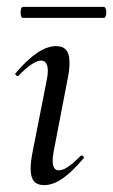

<svg xmlns="http://www.w3.org/2000/svg" viewBox="-20 -529 329 558"><path d="M69 -39Q69 -59 75 -89L116 -297Q119 -312 119 -322Q119 -353 99 -353Q88 -353 71 -341.5Q54 -330 34 -309Q33 -308 31 -308Q28 -308 25.5 -311.5Q23 -315 26 -317Q92 -395 143 -395Q163 -395 172.5 -383.5Q182 -372 182 -348Q182 -325 177 -302L136 -89Q133 -73 133 -62Q133 -34 151 -34Q174 -34 214 -76Q215 -77 217 -77Q221 -77 223 -73.5Q225 -70 222 -68Q189 -29 161.5 -10Q134 9 108 9Q88 9 78.5 -2.5Q69 -14 69 -39ZM40 -493Q40 -509 47 -509H281Q285 -509 287 -504Q289 -499 289 -493Q289 -487 287 -482Q285 -477 281 -477H47Q40 -477 40 -493Z"/></svg>

Font: Cormorant Infant Medium
Style: Italic
Weight: 500
Italic angle: -10°
Designer: Christian Thalmann (Catharsis Fonts)
Foundry: Catharsis Fonts
Version: Version 4.000